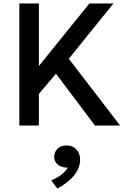

<svg xmlns="http://www.w3.org/2000/svg" viewBox="-20 -720 735 1101"><path d="M91 0V-700H203V-341.5L492.5 -700H630.5L374.5 -383L669 0H524.5L301 -297.5L203 -181.5V0ZM309 361 273.5 314.5Q306.5 301.5 332.2 281.2Q358 261 368.5 241Q366 241 363.5 241Q345.5 241 328.8 234.2Q312 227.5 301.5 213.2Q291 199 291 180Q291 150.5 310.8 132.2Q330.5 114 362 114Q396.5 114 418 136.5Q439.5 159 439.5 196.5Q439.5 226 425 255Q410.5 284 381.2 310.8Q352 337.5 309 361Z"/></svg>

Font: Geologica EX
Style: Regular
Weight: 400
Designer: Sindre Bremnes, Frode Helland
Foundry: Monokrom Skriftforlag AS
Version: Version 1.010;gftools[0.9.28]